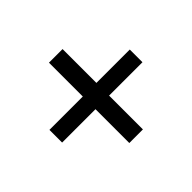

<svg xmlns="http://www.w3.org/2000/svg" viewBox="-116 -693 858 858"><g transform="rotate(-45 312.5 -264.0)"><path d="M566.4 -303.7H355.5V-517.6H269.5V-303.7H58.6V-223.6H269.5V-9.8H355.5V-223.6H566.4Z"/></g></svg>

Font: Wanted Sans
Style: Regular
Weight: 400
Designer: Original Design by Kil Hyung-jin and Kang Hanbin, Wanted Lab, Inc; Hangeul from Source Han Sans by Jang Soo-young and Ka
Foundry: Wanted Lab, Inc.
Version: Version 1.001;Glyphs 3.2 (3227)